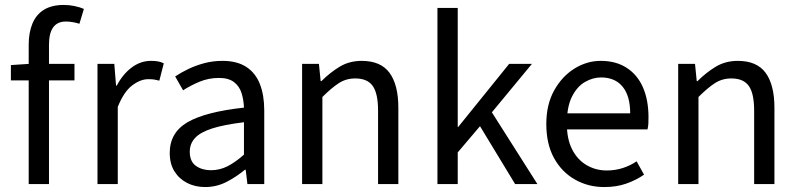

<svg xmlns="http://www.w3.org/2000/svg" viewBox="-20 -744 3226 776"><path d="M96 0V-563Q96 -612 111 -648.5Q126 -685 157.5 -704.5Q189 -724 238 -724Q260 -724 281.5 -719.5Q303 -715 319 -708L301 -648Q272 -657 246 -657Q212 -657 195 -633.5Q178 -610 178 -563V0ZM24 -419V-481L100 -486H281V-419Z M374 0V-486H442L449 -398H452Q476 -444 512 -471Q548 -498 590 -498Q606 -498 618 -496Q630 -494 642 -488L624 -418Q613 -421 603.5 -422.5Q594 -424 579 -424Q548 -424 514.5 -399Q481 -374 456 -312V0Z M809 12Q769 12 736.5 -4.5Q704 -21 685 -51.5Q666 -82 666 -126Q666 -208 738 -250Q810 -292 966 -309Q965 -339 956.5 -367Q948 -395 926 -412Q904 -429 865 -429Q823 -429 786 -413.5Q749 -398 720 -379L688 -435Q710 -450 740 -464.5Q770 -479 805 -488.5Q840 -498 879 -498Q938 -498 975.5 -473.5Q1013 -449 1030.5 -404Q1048 -359 1048 -298V0H980L973 -58H970Q935 -29 895 -8.5Q855 12 809 12ZM832 -56Q868 -56 899.5 -72Q931 -88 966 -119V-250Q884 -240 836.5 -224.5Q789 -209 768 -186Q747 -163 747 -131Q747 -91 772 -73.5Q797 -56 832 -56Z M1201 0V-486H1269L1276 -416H1279Q1314 -451 1353 -474.5Q1392 -498 1442 -498Q1519 -498 1554.5 -449.5Q1590 -401 1590 -308V0H1508V-297Q1508 -366 1486.5 -396.5Q1465 -427 1416 -427Q1379 -427 1349.5 -408Q1320 -389 1283 -352V0Z M1748 0V-712H1830V-231H1832L2038 -486H2130L1968 -290L2152 0H2062L1920 -234L1830 -128V0Z M2422 12Q2357 12 2303.5 -18.5Q2250 -49 2219 -105.5Q2188 -162 2188 -243Q2188 -322 2220 -379Q2252 -436 2302 -467Q2352 -498 2408 -498Q2470 -498 2513.5 -469.5Q2557 -441 2579 -390Q2601 -339 2601 -270Q2601 -257 2600.5 -245Q2600 -233 2597 -221H2247V-286H2527Q2527 -356 2496.5 -393.5Q2466 -431 2409 -431Q2376 -431 2344 -412.5Q2312 -394 2291.5 -353Q2271 -312 2271 -244Q2271 -182 2292.5 -140Q2314 -98 2351 -76.5Q2388 -55 2432 -55Q2467 -55 2497.5 -65Q2528 -75 2553 -92L2583 -38Q2551 -16 2511.5 -2Q2472 12 2422 12Z M2721 0V-486H2789L2796 -416H2799Q2834 -451 2873 -474.5Q2912 -498 2962 -498Q3039 -498 3074.5 -449.5Q3110 -401 3110 -308V0H3028V-297Q3028 -366 3006.5 -396.5Q2985 -427 2936 -427Q2899 -427 2869.5 -408Q2840 -389 2803 -352V0Z"/></svg>

Font: Source Sans 3
Style: Regular
Weight: 400
Designer: Paul D. Hunt
Foundry: Adobe
Version: Version 3.046;hotconv 1.0.118;makeotfexe 2.5.65603